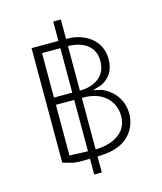

<svg xmlns="http://www.w3.org/2000/svg" viewBox="-123 -837 861 1022"><g transform="rotate(-15 307.5 -325.5)"><path d="M532 -169Q532 -113 500 -68.5Q468 -24 407 -5Q371 6 310 8V96H268V9L231 10Q186 10 166 4L120 -9V-640H268V-747H310V-640Q356 -640 389 -628Q443 -609 472 -570Q501 -531 501 -476Q501 -393 430 -355Q427 -353 378 -339Q426 -329 432 -325Q481 -301 506.5 -260Q532 -219 532 -169ZM268 -600H167V-355H268ZM310 -600V-355Q375 -355 415.5 -387.5Q456 -420 456 -480Q456 -533 421.5 -564Q387 -595 325 -600ZM268 -32V-315H167V-36L236 -33ZM487 -169Q487 -232 441.5 -273.5Q396 -315 316 -315H310V-31Q391 -33 439 -68.5Q487 -104 487 -169Z"/></g></svg>

Font: Bellota Light
Style: Regular
Weight: 300
Designer: Kemie Guaida
Foundry: Kemie Guaida
Version: Version 4.001